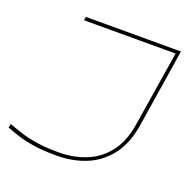

<svg xmlns="http://www.w3.org/2000/svg" viewBox="-130 -830 988 971"><g transform="rotate(20 364.0 -345.0)"><path d="M-5 -41 0 -61Q29 -50 65.5 -38Q102 -26 153 -17.5Q204 -9 275 -9Q353 -9 420.5 -35.5Q488 -62 534.5 -121Q581 -180 596 -275L661 -681H168L171 -700H683L616 -275Q599 -173 549 -110Q499 -47 427 -18.5Q355 10 272 10Q199 10 147.5 2Q96 -6 59.5 -18Q23 -30 -5 -41Z"/></g></svg>

Font: Georama ExtraExtended Thin
Style: Italic
Weight: 100
Width: 8
Italic angle: -9°
Designer: Jean-Baptiste Levee
Foundry: Production Type
Version: Version 1.000